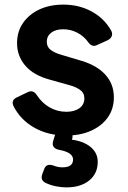

<svg xmlns="http://www.w3.org/2000/svg" viewBox="-20 -576 554 833"><path d="M268 12Q189 12 129 -22Q69 -56 39 -115Q26 -141 54 -154L100 -176Q124 -188 140 -163Q162 -129 195.5 -110Q229 -91 268 -91Q303 -91 324.5 -106.5Q346 -122 346 -149Q346 -173 327.5 -186Q309 -199 283 -206L194 -231Q125 -250 89.5 -291.5Q54 -333 54 -389Q54 -439 80 -476.5Q106 -514 151 -535Q196 -556 255 -556Q323 -556 378 -526Q433 -496 463 -442Q469 -429 464.5 -418.5Q460 -408 448 -402L402 -381Q379 -369 362 -394Q344 -419 315.5 -434Q287 -449 254 -449Q221 -449 202 -434Q183 -419 183 -395Q183 -372 200.5 -359Q218 -346 247 -338L334 -312Q401 -292 437.5 -251.5Q474 -211 474 -154Q474 -104 448 -67Q422 -30 375.5 -9Q329 12 268 12ZM268 237Q248 237 224 232.5Q200 228 179 218Q153 206 164 178L172 157Q181 132 211 142Q231 150 251 150Q297 150 297 116Q297 85 236 74Q203 67 210 38L217 15Q224 -10 250 -10H267Q282 -10 289.5 -1.5Q297 7 294 23L292 30Q344 37 374 62.5Q404 88 404 126Q404 177 367 207Q330 237 268 237Z"/></svg>

Font: Pitagon Sans Text
Style: Bold
Weight: 700
Designer: Travis Tran
Foundry: Pitagon
Version: Version 1.001; ttfautohint (v1.8.4.7-5d5b);gftools[0.9.26]